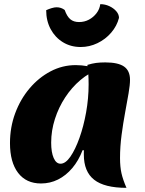

<svg xmlns="http://www.w3.org/2000/svg" viewBox="-20 -870 695 923"><path d="M377 -148Q358 -98 327.5 -62Q297 -26 259 -7Q221 12 177 12Q106 12 67 -39Q28 -90 28 -182Q28 -258 53 -325.5Q78 -393 122 -445Q166 -497 223 -527Q280 -557 344 -557Q372 -557 403.5 -551.5Q435 -546 457 -537Q409 -521 367 -485.5Q325 -450 293.5 -402Q262 -354 244 -298Q226 -242 226 -184Q226 -138 238 -110.5Q250 -83 271 -83Q295 -83 318.5 -117Q342 -151 362 -207Q382 -263 394 -330Q406 -397 406 -464Q406 -491 404.5 -515.5Q403 -540 400 -558Q423 -565 442 -567.5Q461 -570 486 -570Q548 -570 576.5 -550Q605 -530 605 -486Q605 -462 598 -421Q591 -380 581.5 -329Q572 -278 564.5 -221.5Q557 -165 557 -110Q557 -68 564 -37Q571 -6 588 33Q482 33 432.5 -6Q383 -45 383 -127Q383 -138 383 -141Q383 -144 384 -147ZM202 -821Q215 -827 228.5 -831Q242 -835 252 -835Q274 -835 291 -822Q302 -791 318 -777.5Q334 -764 360 -764Q386 -764 407.5 -775.5Q429 -787 444 -806.5Q459 -826 462 -850Q485 -850 505.5 -840.5Q526 -831 539 -816Q552 -801 552 -784Q542 -745 514.5 -713Q487 -681 448.5 -662.5Q410 -644 368 -644Q320 -644 282.5 -667Q245 -690 223.5 -730Q202 -770 202 -821Z"/></svg>

Font: Merienda Black
Style: Regular
Weight: 900
Designer: Eduardo Rodriguez Tunni
Foundry: Eduardo Rodriguez Tunni
Version: Version 2.001